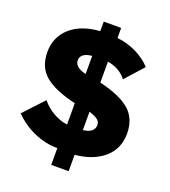

<svg xmlns="http://www.w3.org/2000/svg" viewBox="-153 -868 951 1077"><g transform="rotate(20 323.0 -330.0)"><path d="M382 98V0Q490 -10 554 -65.5Q618 -121 618 -212Q618 -301 560.5 -351Q503 -401 379 -430V-555Q414 -549 441.5 -534Q469 -519 492 -491L589 -599Q552 -639 499 -665Q446 -691 384 -698V-758H280V-701Q167 -693 104 -636Q41 -579 41 -490Q41 -400 100 -350.5Q159 -301 284 -272V-145Q242 -150 200 -174Q158 -198 129 -234L18 -115Q74 -59 141.5 -30.5Q209 -2 278 -2V98ZM445 -199Q445 -178 428.5 -164Q412 -150 378 -146V-256Q408 -246 426.5 -234Q445 -222 445 -199ZM217 -505Q217 -525 233.5 -538.5Q250 -552 285 -555V-447Q217 -463 217 -505Z"/></g></svg>

Font: Geom Black
Style: Bold
Weight: 900
Version: Version 1.102